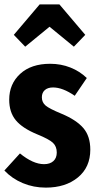

<svg xmlns="http://www.w3.org/2000/svg" viewBox="-22 -839 444 876"><path d="M374 -483 319 -402Q264 -440 220 -440Q196 -440 182.5 -428Q169 -416 169 -395Q169 -372 186 -357.5Q203 -343 259 -320Q326 -292 358 -255Q390 -218 390 -156Q390 -76 333.5 -29.5Q277 17 187 17Q131 17 82 -3.5Q33 -24 -2 -61L69 -139Q129 -90 179 -90Q206 -90 221.5 -104Q237 -118 237 -143Q237 -171 219.5 -187.5Q202 -204 148 -226Q80 -254 50 -290.5Q20 -327 20 -384Q20 -456 70 -502Q120 -548 207 -548Q256 -548 299 -531Q342 -514 374 -483ZM93 -626 41 -680 159 -819H249L367 -680L315 -626L204 -717Z"/></svg>

Font: Fira Sans Extra Condensed
Style: Bold
Weight: 700
Width: 1
Designer: Carrois Corporate & Edenspiekermann AG
Foundry: Carrois Corporate GbR & Edenspiekermann AG
Version: Version 4.203